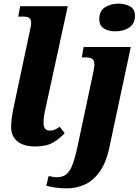

<svg xmlns="http://www.w3.org/2000/svg" viewBox="-20 -794 771 1054"><path d="M174 10Q110 10 75.5 -18Q41 -46 41 -98Q41 -118 44.5 -145Q48 -172 57 -215L143 -620Q146 -633 148.5 -646.5Q151 -660 151 -667Q151 -686 142 -694.5Q133 -703 104 -703H80L91 -760H352L232 -209Q225 -178 222 -158.5Q219 -139 219 -119Q219 -77 254 -77Q268 -77 280 -82Q292 -87 308 -98L335 -63Q310 -35 273 -12.5Q236 10 174 10ZM611 -622Q575 -622 550 -638Q525 -654 525 -687Q525 -735 557 -754.5Q589 -774 631 -774Q666 -774 693.5 -759Q721 -744 721 -708Q721 -665 690.5 -643.5Q660 -622 611 -622ZM349 240Q311 240 285.5 236Q260 232 234 226L247 172Q254 174 267.5 176.5Q281 179 292 179Q322 179 342.5 164Q363 149 377.5 111.5Q392 74 406 8L490 -387Q493 -402 495.5 -415.5Q498 -429 498 -438Q498 -461 487.5 -470Q477 -479 448 -479H429L439 -536H698L582 8Q564 97 528 147.5Q492 198 445.5 219Q399 240 349 240Z"/></svg>

Font: Noto Serif ExtraBold
Style: Italic
Weight: 800
Italic angle: -12°
Designer: Monotype Design Team
Foundry: Monotype Imaging Inc.
Version: Version 2.013